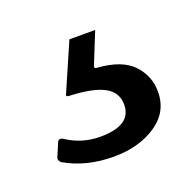

<svg xmlns="http://www.w3.org/2000/svg" viewBox="-56 -62 332 329"><g transform="rotate(-20 110.5 102.5)"><path d="M211 131Q211 168 179.5 189Q148 210 102 210Q52 210 14 188Q9 184 10 179L21 153Q24 148 30 151Q58 170 92 170Q149 170 149 132Q149 110 129.5 99Q110 88 68 86Q63 86 61.5 85Q60 84 62 80L99 -5H146L123 52Q122 54 123 55.5Q124 57 127 57Q171 60 191 81Q211 102 211 131Z"/></g></svg>

Font: Libre Franklin
Style: Regular
Weight: 400
Designer: Pablo Impallari, Rodrigo Fuenzalida
Foundry: Impallari Type
Version: Version 1.001; ttfautohint (v1.4.1)